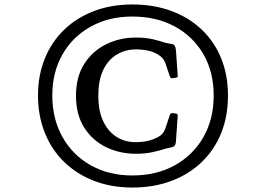

<svg xmlns="http://www.w3.org/2000/svg" viewBox="-20 -801 1190 859"><path d="M572 38Q478 38 400.5 8Q323 -22 267 -76.5Q211 -131 180.5 -207Q150 -283 150 -374Q150 -464 180.5 -539Q211 -614 267 -668Q323 -722 400.5 -751.5Q478 -781 572 -781Q668 -781 746.5 -752Q825 -723 882 -669Q939 -615 969.5 -540Q1000 -465 1000 -374Q1000 -281 969.5 -205.5Q939 -130 882 -75.5Q825 -21 746.5 8.5Q668 38 572 38ZM572 -16Q680 -16 762 -61.5Q844 -107 890 -187.5Q936 -268 936 -374Q936 -479 890 -558.5Q844 -638 762 -682.5Q680 -727 572 -727Q467 -727 386 -682Q305 -637 259.5 -557.5Q214 -478 214 -374Q214 -269 259.5 -188Q305 -107 386 -61.5Q467 -16 572 -16ZM587 -113Q517 -113 456 -142Q395 -171 357.5 -229Q320 -287 320 -373Q320 -458 357.5 -516Q395 -574 456 -603.5Q517 -633 587 -633Q631 -633 663.5 -625.5Q696 -618 718 -610L743 -605Q753 -604 757.5 -601Q762 -598 764.5 -590Q767 -582 768 -565L775 -463Q776 -454 766 -453L752 -451Q743 -450 740 -459L720 -518Q716 -529 711 -536Q706 -543 697 -550Q675 -567 647 -573.5Q619 -580 589 -580Q542 -580 503.5 -557.5Q465 -535 442.5 -489.5Q420 -444 420 -373Q420 -303 442.5 -257Q465 -211 502.5 -188Q540 -165 586 -165Q623 -165 650.5 -173Q678 -181 697 -194Q707 -202 711.5 -209Q716 -216 720 -227L740 -287Q743 -296 753 -295L767 -293Q776 -292 775 -282L767 -167Q766 -158 763.5 -152.5Q761 -147 753.5 -144Q746 -141 730 -138L718 -135Q696 -128 663.5 -120.5Q631 -113 587 -113Z"/></svg>

Font: Hahmlet
Style: Regular
Weight: 400
Designer: Minjoo Ham & Mark Frömberg
Foundry: hypertype
Version: Version 1.001; ttfautohint (v1.8.3)